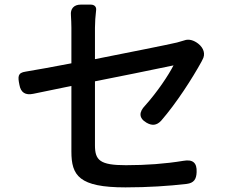

<svg xmlns="http://www.w3.org/2000/svg" viewBox="-20 -790 1020 831"><path d="M561 -472 731 -507C709 -464 661 -392 608 -333C581 -305 580 -279 614 -259C638 -245 658 -247 677 -267C744 -344 813 -452 852 -523C853 -526 855 -528 856 -531C871 -556 861 -583 838 -601C820 -615 798 -623 777 -615C768 -612 757 -609 746 -606C704 -596 547 -565 391 -534V-670C391 -693 393 -721 396 -746C398 -760 389 -770 373 -770H340H329C300 -770 284 -752 287 -724C288 -706 289 -687 289 -670V-516C211 -501 140 -488 91 -480C56 -475 57 -458 64 -423C70 -389 90 -377 124 -384L289 -418V-134C289 -30 322 21 523 21C620 21 711 15 788 6C819 2 830 -14 831 -45C833 -86 814 -101 774 -94C695 -81 612 -75 525 -75C413 -75 391 -96 391 -161V-438Z"/></svg>

Font: GenSenRounded2 TW M
Style: Regular
Weight: 500
Version: Version 2.100;PS 2.1;hotconv 16.6.51;makeotf.lib2.5.65220 DE